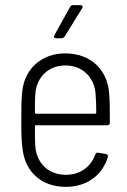

<svg xmlns="http://www.w3.org/2000/svg" viewBox="-20 -720 493 748"><path d="M293 -700H265C260 -700 255 -697 253 -693L192 -583C188 -576 191 -571 199 -571H220C225 -571 229 -574 232 -578L300 -688C304 -695 301 -700 293 -700ZM237 -39C170 -39 125 -82 118 -145C116 -167 116 -196 116 -228C116 -231 118 -232 120 -232H398C404 -232 408 -236 408 -242C408 -290 408 -327 405 -360C397 -449 333 -512 234 -512C142 -512 77 -452 67 -367C63 -334 63 -297 63 -252C63 -207 63 -168 69 -132C81 -49 143 8 236 8C319 8 379 -38 400 -108C402 -114 399 -119 393 -120L363 -125C357 -126 353 -124 351 -118C335 -71 293 -39 237 -39ZM235 -465C300 -465 345 -421 352 -359C354 -337 355 -309 355 -281C355 -278 353 -277 351 -277H120C118 -277 116 -278 116 -281C116 -310 116 -337 118 -359C125 -421 169 -465 235 -465Z"/></svg>

Font: Barlow Semi Condensed Light
Style: Regular
Weight: 300
Width: 4
Designer: Jeremy Tribby
Foundry: Tribby Type
Version: Version 1.422;hotconv 1.0.109;makeotfexe 2.5.65596